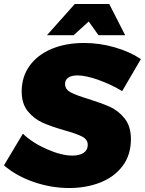

<svg xmlns="http://www.w3.org/2000/svg" viewBox="-42 -932 728 965"><path d="M666 -635 572 -474Q520 -506 455 -529.5Q390 -553 347 -553Q318 -553 301.5 -542Q285 -531 285 -510Q285 -483 313 -468Q341 -453 401 -435Q468 -414 510.5 -395Q553 -376 584.5 -336.5Q616 -297 616 -233Q616 -153 574 -97.5Q532 -42 461.5 -14.5Q391 13 305 13Q215 13 127 -17.5Q39 -48 -22 -101L73 -260Q121 -214 194 -182Q267 -150 322 -150Q358 -150 378.5 -164Q399 -178 399 -204Q399 -231 371 -245.5Q343 -260 282 -277Q216 -296 173 -315Q130 -334 98.5 -372Q67 -410 67 -472Q67 -546 106.5 -601Q146 -656 217 -686Q288 -716 381 -716Q459 -716 535 -694Q611 -672 666 -635ZM587 -755H453L404 -824L328 -755H194L334 -912H507Z"/></svg>

Font: Gontserrat ExtraBold
Style: Italic
Weight: 800
Italic angle: -11.3°
Designer: Julieta Ulanovsky
Foundry: Julieta Ulanovsky
Version: Version 6.001